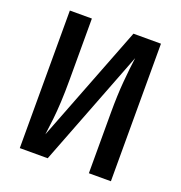

<svg xmlns="http://www.w3.org/2000/svg" viewBox="-126 -797 851 905"><g transform="rotate(20 300.0 -345.0)"><path d="M71.5 0V-690H182V-385Q182 -320 179.5 -271Q177 -222 172.5 -181.8Q168 -141.5 162.5 -102L390.5 -690H528.5V0H418V-304Q418 -391 424 -461Q430 -531 437.5 -584.5L211.5 0Z"/></g></svg>

Font: Fira Code Light Medium
Style: Regular
Weight: 500
Monospace: yes
Version: Version 5.002